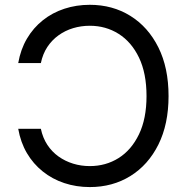

<svg xmlns="http://www.w3.org/2000/svg" viewBox="-20 -757 770 787"><path d="M348.1 9.8Q292.5 9.8 243.4 -6.6Q194.3 -22.9 155.3 -54.2Q116.2 -85.4 90.3 -129.4Q64.5 -173.3 54.7 -229H147.5Q155.3 -191.9 174.1 -163.3Q192.9 -134.8 220 -115.5Q247.1 -96.2 279.8 -86.2Q312.5 -76.2 348.1 -76.2Q413.6 -76.2 466.1 -109.1Q518.6 -142.1 549.6 -206.3Q580.6 -270.5 580.6 -363.3Q580.6 -456.5 549.8 -520.8Q519 -585 466.3 -618.2Q413.6 -651.4 348.1 -651.4Q312.5 -651.4 279.8 -641.6Q247.1 -631.8 220 -612.3Q192.9 -592.8 174.1 -564.5Q155.3 -536.1 147.5 -498.5H54.7Q64.5 -554.7 90.6 -598.9Q116.7 -643.1 155.8 -674.1Q194.8 -705.1 243.9 -721.2Q293 -737.3 348.1 -737.3Q441.4 -737.3 514.4 -691.9Q587.4 -646.5 629.2 -562.7Q670.9 -479 670.9 -363.3Q670.9 -248 629.2 -164.3Q587.4 -80.6 514.4 -35.4Q441.4 9.8 348.1 9.8Z"/></svg>

Font: Adwaita Sans
Style: Regular
Weight: 400
Designer: Rasmus Andersson
Foundry: rsms
Version: Version 4.001;git-9221beed3